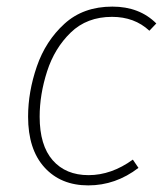

<svg xmlns="http://www.w3.org/2000/svg" viewBox="-20 -551 503 581"><path d="M453 -480 432 -458Q387 -500 319 -500Q243 -500 194 -452.5Q145 -405 122.5 -335Q100 -265 100 -198Q100 -111 139.5 -66Q179 -21 248 -21Q317 -21 382 -68L399 -43Q330 10 247 10Q164 10 114.5 -44.5Q65 -99 65 -198Q65 -273 91.5 -350Q118 -427 175 -479Q232 -531 320 -531Q402 -531 453 -480Z"/></svg>

Font: FiraGO UltraLight
Style: Italic
Weight: 200
Italic angle: -8°
Designer: bBox Type GmbH
Foundry: bBox Type GmbH
Version: Version 1.001